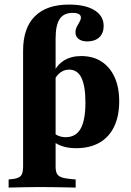

<svg xmlns="http://www.w3.org/2000/svg" viewBox="-20 -651 585 857"><path d="M83.1 -209.7V-425Q83.1 -525.8 135.5 -578.2Q187.9 -630.6 287.9 -630.6Q361.3 -630.6 402 -605.2Q442.7 -579.8 442.7 -535.5Q442.7 -502.4 423 -484.3Q403.2 -466.1 369.4 -466.1Q345.2 -466.1 331 -477Q316.9 -487.9 316.9 -506.5Q316.9 -520.2 323 -531.9Q329 -543.5 335.1 -553.6Q341.1 -563.7 341.1 -572.6Q341.1 -593.5 304 -593.5Q264.5 -593.5 246.4 -566.1Q228.2 -538.7 228.2 -479V-209.7ZM155.6 183.9Q119.4 183.9 87.1 184.7Q54.8 185.5 18.5 186.3V150L34.7 148.4Q63.7 145.2 73.4 133.5Q83.1 121.8 83.1 91.9V-209.7H228.2V91.9Q228.2 112.1 233.5 123Q238.7 133.9 252.4 139.5Q266.1 145.2 291.9 147.6L317.7 150V186.3Q288.7 185.5 262.5 185.1Q236.3 184.7 210.1 184.3Q183.9 183.9 155.6 183.9ZM342.7 -400.8Q395.2 -400.8 433.1 -376.2Q471 -351.6 491.5 -306.5Q512.1 -261.3 512.1 -198.4Q512.1 -133.1 489.5 -85.9Q466.9 -38.7 423.8 -14.1Q380.6 10.5 319.4 10.5Q282.3 10.5 253.6 0Q225 -10.5 208.9 -29L214.5 -62.9Q225 -51.6 239.9 -45.2Q254.8 -38.7 273.4 -38.7Q318.5 -38.7 339.9 -76.6Q361.3 -114.5 361.3 -193.5Q361.3 -266.9 343.5 -303.6Q325.8 -340.3 287.9 -340.3Q267.7 -340.3 249.6 -327.4Q231.5 -314.5 221 -289.5L217.7 -323.4Q233.9 -361.3 265.7 -381Q297.6 -400.8 342.7 -400.8Z"/></svg>

Font: Playfair 9pt Black
Style: Regular
Weight: 900
Designer: Claus Eggers Sørensen
Foundry: Claus Eggers Sørensen
Version: Version 2.203